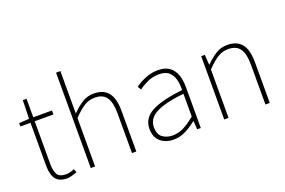

<svg xmlns="http://www.w3.org/2000/svg" viewBox="-103 -1142 2230 1502"><g transform="rotate(-20 1012.5 -390.5)"><path d="M241 13Q192 13 165 -6Q138 -25 127.5 -59.5Q117 -94 117 -140V-494H33V-522L117 -527L121 -681H152V-527H308V-494H152V-135Q152 -84 169 -52Q186 -20 244 -20Q259 -20 278 -25Q297 -30 311 -37L323 -7Q300 1 277.5 7Q255 13 241 13Z M439 0V-794H475V-560V-441Q517 -484 560.5 -512Q604 -540 659 -540Q740 -540 779 -490.5Q818 -441 818 -339V0H782V-334Q782 -421 752.5 -464Q723 -507 655 -507Q606 -507 565.5 -481Q525 -455 475 -403V0Z M1127 13Q1086 13 1051.5 -2Q1017 -17 996 -48.5Q975 -80 975 -130Q975 -218 1058 -263.5Q1141 -309 1319 -329Q1321 -372 1311.5 -412.5Q1302 -453 1274 -480Q1246 -507 1191 -507Q1135 -507 1090 -485Q1045 -463 1019 -443L1001 -472Q1018 -484 1046.5 -500Q1075 -516 1112.5 -528Q1150 -540 1193 -540Q1255 -540 1290.5 -512.5Q1326 -485 1340.5 -440Q1355 -395 1355 -341V0H1325L1320 -70H1317Q1277 -37 1228.5 -12Q1180 13 1127 13ZM1130 -20Q1177 -20 1222 -42.5Q1267 -65 1319 -109V-298Q1205 -286 1137.5 -263.5Q1070 -241 1041 -208.5Q1012 -176 1012 -131Q1012 -70 1047 -45Q1082 -20 1130 -20Z M1550 0V-527H1580L1586 -443H1588Q1629 -484 1672 -512Q1715 -540 1770 -540Q1851 -540 1890 -490.5Q1929 -441 1929 -339V0H1893V-334Q1893 -421 1863.5 -464Q1834 -507 1766 -507Q1717 -507 1676.5 -481Q1636 -455 1586 -403V0Z"/></g></svg>

Font: Noto Sans HK Thin
Style: Regular
Weight: 100
Designer: Ryoko NISHIZUKA 西塚涼子 (kana, bopomofo & ideographs); Paul D. Hunt (Latin, Greek & Cyrillic); Sandoll Communications 산돌커뮤니
Foundry: Adobe
Version: Version 2.004-H2;hotconv 1.0.118;makeotfexe 2.5.65603